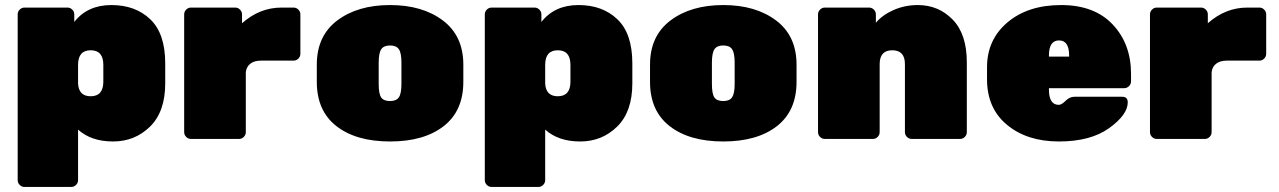

<svg xmlns="http://www.w3.org/2000/svg" viewBox="-20 -550 5062 760"><path d="M634 -299V-220Q634 -108 574 -49Q514 10 427.5 10Q341 10 289 -37V163Q289 174 281 182Q273 190 262 190H77Q66 190 58 182Q50 174 50 163V-493Q50 -504 58 -512Q66 -520 77 -520H247Q258 -520 266 -512Q274 -504 274 -493V-463Q326 -530 421 -530Q516 -530 575 -473.5Q634 -417 634 -299ZM289 -293V-219Q292 -169 339 -169Q389 -169 389 -227V-293Q389 -351 339 -351Q289 -351 289 -293Z M938 -493V-458Q1008 -520 1094 -520H1142Q1153 -520 1161 -512Q1169 -504 1169 -493V-337Q1169 -326 1161 -318Q1153 -310 1142 -310H1013Q986 -310 970.5 -297.5Q955 -285 953 -264V-27Q953 -16 945 -8Q937 0 926 0H736Q725 0 717 -8Q709 -16 709 -27V-493Q709 -504 717 -512Q725 -520 736 -520H911Q922 -520 930 -512Q938 -504 938 -493Z M1234 -226V-294Q1234 -408 1315 -469Q1396 -530 1524 -530Q1652 -530 1733 -469Q1814 -408 1814 -294V-226Q1814 -111 1736 -50.5Q1658 10 1524 10Q1390 10 1312 -50.5Q1234 -111 1234 -226ZM1569 -218V-302Q1569 -340 1559 -355Q1549 -370 1524 -370Q1499 -370 1489 -355Q1479 -340 1479 -302V-218Q1479 -178 1489 -164Q1499 -150 1524 -150Q1549 -150 1559 -165Q1569 -180 1569 -218Z M2483 -299V-220Q2483 -108 2423 -49Q2363 10 2276.5 10Q2190 10 2138 -37V163Q2138 174 2130 182Q2122 190 2111 190H1926Q1915 190 1907 182Q1899 174 1899 163V-493Q1899 -504 1907 -512Q1915 -520 1926 -520H2096Q2107 -520 2115 -512Q2123 -504 2123 -493V-463Q2175 -530 2270 -530Q2365 -530 2424 -473.5Q2483 -417 2483 -299ZM2138 -293V-219Q2141 -169 2188 -169Q2238 -169 2238 -227V-293Q2238 -351 2188 -351Q2138 -351 2138 -293Z M2553 -226V-294Q2553 -408 2634 -469Q2715 -530 2843 -530Q2971 -530 3052 -469Q3133 -408 3133 -294V-226Q3133 -111 3055 -50.5Q2977 10 2843 10Q2709 10 2631 -50.5Q2553 -111 2553 -226ZM2888 -218V-302Q2888 -340 2878 -355Q2868 -370 2843 -370Q2818 -370 2808 -355Q2798 -340 2798 -302V-218Q2798 -178 2808 -164Q2818 -150 2843 -150Q2868 -150 2878 -165Q2888 -180 2888 -218Z M3807 -303V-27Q3807 -16 3799 -8Q3791 0 3780 0H3589Q3578 0 3570 -8Q3562 -16 3562 -27V-296Q3562 -351 3512 -351Q3462 -351 3462 -296V-27Q3462 -16 3454 -8Q3446 0 3435 0H3245Q3234 0 3226 -8Q3218 -16 3218 -27V-493Q3218 -504 3226 -512Q3234 -520 3245 -520H3420Q3431 -520 3439 -512Q3447 -504 3447 -493V-460Q3473 -491 3517.5 -510.5Q3562 -530 3613 -530Q3695 -530 3751 -472.5Q3807 -415 3807 -303Z M4430 -201H4132V-196Q4132 -135 4171 -135Q4182 -135 4198 -151Q4214 -167 4233 -167H4422Q4444 -167 4444 -145Q4444 -96 4370.5 -43Q4297 10 4171.5 10Q4046 10 3966.5 -55.5Q3887 -121 3887 -236V-284Q3887 -393 3968 -461.5Q4049 -530 4180.5 -530Q4312 -530 4384.5 -453Q4457 -376 4457 -258V-228Q4457 -217 4449 -209Q4441 -201 4430 -201ZM4132 -330V-326H4212V-330Q4212 -390 4172 -390Q4132 -390 4132 -330Z M4761 -493V-458Q4831 -520 4917 -520H4965Q4976 -520 4984 -512Q4992 -504 4992 -493V-337Q4992 -326 4984 -318Q4976 -310 4965 -310H4836Q4809 -310 4793.5 -297.5Q4778 -285 4776 -264V-27Q4776 -16 4768 -8Q4760 0 4749 0H4559Q4548 0 4540 -8Q4532 -16 4532 -27V-493Q4532 -504 4540 -512Q4548 -520 4559 -520H4734Q4745 -520 4753 -512Q4761 -504 4761 -493Z"/></svg>

Font: Rubik One
Style: Regular
Weight: 400
Designer: Hubert and Fischer with Elvire Volk Leonovitch
Foundry: Hubert and Fischer with Elvire Volk Leonovitch
Version: Version 1.001